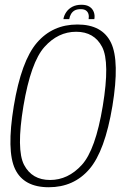

<svg xmlns="http://www.w3.org/2000/svg" viewBox="-20 -783 530 807"><path d="M185 4Q290 4 355.5 -72Q421 -148 452.5 -337.5Q483.5 -526 446.8 -603Q410 -680 305.5 -680Q201 -680 135.2 -603.5Q69.5 -527 38 -337.5Q7 -148.5 43.5 -72.2Q80 4 185 4ZM190.5 -26.5Q114.5 -26.5 81.2 -90Q48 -153.5 78.5 -337.5Q109.5 -521.5 166.8 -585.5Q224 -649.5 300 -649.5Q376 -649.5 409.2 -585.8Q442.5 -522 412 -337.5Q381.5 -153 323.8 -89.8Q266 -26.5 190.5 -26.5ZM322.5 -763Q300.5 -763 284.5 -754.8Q268.5 -746.5 258.8 -732.5Q249 -718.5 246.5 -702.5H271Q273 -714.5 278.5 -724Q284 -733.5 293.5 -739Q303 -744.5 319.5 -744.5Q333.5 -744.5 341.2 -739Q349 -733.5 351.8 -724Q354.5 -714.5 352.5 -702.5H376.5Q379.5 -718.5 374.2 -732.5Q369 -746.5 356.2 -754.8Q343.5 -763 322.5 -763Z"/></svg>

Font: Anybody SemiCondensed ExtraLight
Style: Italic
Weight: 250
Width: 4
Italic angle: -10°
Version: Version 1.113;gftools[0.9.25]